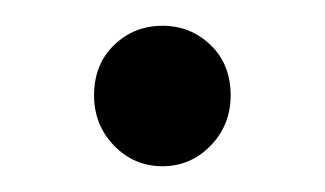

<svg xmlns="http://www.w3.org/2000/svg" viewBox="-20 -124 252 149"><path d="M106 5Q84 5 68.5 -11Q53 -27 53 -50Q53 -74 68.5 -89Q84 -104 106 -104Q128 -104 143.5 -89Q159 -74 159 -50Q159 -27 143.5 -11Q128 5 106 5Z"/></svg>

Font: Montserrat Thin
Style: Regular
Weight: 400
Version: Version 9.000